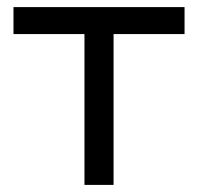

<svg xmlns="http://www.w3.org/2000/svg" viewBox="-20 -521 558 541"><path d="M218 -425H18V-501H500V-425H300V0H218Z"/></svg>

Font: Bellota Text
Style: Bold
Weight: 700
Designer: Kemie Guaida
Foundry: Kemie Guaida
Version: Version 4.001